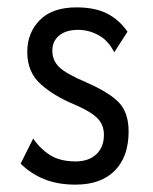

<svg xmlns="http://www.w3.org/2000/svg" viewBox="-20 -491 415 521"><path d="M185 10Q136 10 99.5 -5Q63 -20 36 -47L70 -115Q90 -86 117 -69.5Q144 -53 185 -53Q221 -53 241.5 -72.5Q262 -92 262 -125Q262 -152 244.5 -170Q227 -188 183 -207Q125 -231 89.5 -263.5Q54 -296 54 -350Q54 -402 88 -436.5Q122 -471 188 -471Q237 -471 270 -454.5Q303 -438 326 -405L290 -349Q274 -381 247.5 -395.5Q221 -410 192 -410Q159 -410 140.5 -394.5Q122 -379 122 -354Q122 -327 140.5 -309Q159 -291 213 -268Q275 -241 302 -213.5Q329 -186 329 -134Q329 -66 291.5 -28Q254 10 185 10Z"/></svg>

Font: Inconsolata Condensed Medium
Style: Regular
Weight: 500
Width: 3
Monospace: yes
Designer: Raph Levien, Cyreal, Brenton Simpson
Foundry: Raph Levien, Cyreal, Google
Version: Version 3.100; ttfautohint (v1.8.4.7-5d5b)